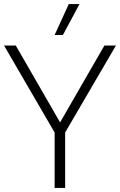

<svg xmlns="http://www.w3.org/2000/svg" viewBox="-20 -929 593 949"><path d="M320 -909H373L291 -756H250ZM250 0V-274L0 -704H58L277 -324L496 -704H553L302 -274V0Z"/></svg>

Font: Prodigy Sans Light
Style: Regular
Weight: 300
Designer: Wei Huang
Foundry: Wei Huang
Version: Version 1.003; ttfautohint (v1.8.3)